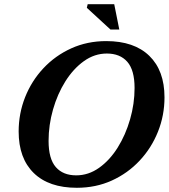

<svg xmlns="http://www.w3.org/2000/svg" viewBox="-20 -878 800 911"><path d="M760.5 -416Q760.5 -330.5 729.5 -253Q698.5 -175.5 642.5 -115.8Q586.5 -56 510.8 -21.5Q435 13 344.5 13Q212 13 140.2 -57Q68.5 -127 68.5 -254Q68.5 -339.5 99.2 -417Q130 -494.5 186 -554.2Q242 -614 318 -648.5Q394 -683 484 -683Q616.5 -683 688.5 -613Q760.5 -543 760.5 -416ZM210.5 -209.5Q210.5 -124.5 244.8 -85.2Q279 -46 341.5 -46Q400 -46 450.5 -82Q501 -118 538.5 -178Q576 -238 597.2 -311.8Q618.5 -385.5 618.5 -460.5Q618.5 -545.5 584 -584.8Q549.5 -624 487 -624Q428.5 -624 378.2 -588Q328 -552 290.2 -492Q252.5 -432 231.5 -358.2Q210.5 -284.5 210.5 -209.5ZM546 -738H504L392 -841L396 -858H522Z"/></svg>

Font: Newsreader 16pt
Style: Bold Italic
Weight: 700
Italic angle: -17°
Designer: Hugues Gentile
Foundry: Production Type
Version: Version 1.003; ttfautohint (v1.8.3)